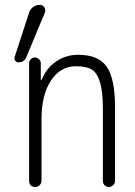

<svg xmlns="http://www.w3.org/2000/svg" viewBox="-20 -750 540 770"><path d="M54.7 -500Q45.9 -500 41 -506.8Q36.1 -513.7 39.1 -522.5L96.7 -699.2Q100.6 -712.9 112.8 -721.7Q125 -730.5 139.6 -730.5Q151.4 -730.5 157.7 -720.7Q164.1 -710.9 160.2 -700.2L85.9 -521.5Q78.1 -500 54.7 -500ZM293.9 -530.3Q374 -530.3 407.7 -482.9Q441.4 -435.5 441.4 -320.3V-24.4Q441.4 -14.6 433.6 -7.3Q425.8 0 416.5 0Q407.2 0 399.9 -6.8Q392.6 -13.7 392.6 -24.4V-310.5Q392.6 -382.8 380.9 -420.9Q369.1 -459 347.2 -471.7Q325.2 -484.4 284.2 -484.4Q222.7 -484.4 184.6 -427.2Q146.5 -370.1 146.5 -271.5V-25.4Q146.5 -14.6 138.7 -7.3Q130.9 0 120.6 0Q110.4 0 103.5 -6.8Q96.7 -13.7 96.7 -25.4V-496.1Q96.7 -505.9 103.5 -512.7Q110.4 -519.5 119.6 -519.5Q128.9 -519.5 136.2 -512.7Q143.6 -505.9 143.6 -496.1V-430.7Q143.6 -429.7 145.5 -429.7Q147.5 -429.7 147.5 -430.7Q166 -476.6 205.1 -503.4Q244.1 -530.3 293.9 -530.3Z"/></svg>

Font: Rounded-X Mgen+ 2m light
Style: Regular
Weight: 200
Designer: [Source Han Sans]
Ryoko NISHIZUKA  (kana & ideographs); Paul D. Hunt (Latin, Greek & Cyrillic); Wenlong ZHANG  (bopomofo
Version: Version 1.059.20150602